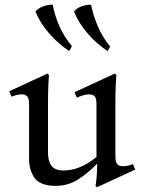

<svg xmlns="http://www.w3.org/2000/svg" viewBox="-20 -771 607 812"><path d="M542 -77 552 -54 390 21 384 15Q386 6 388.5 -20.5Q391 -47 391 -77H389Q350 -37 308.5 -11Q267 15 215 15Q152 15 127.5 -17Q103 -49 103 -100V-330Q103 -356 94.5 -364Q86 -372 72 -372Q52 -372 29 -362L19 -385L181 -460L187 -454Q186 -446 184.5 -411.5Q183 -377 183 -331V-125Q183 -90 197.5 -70Q212 -50 250 -50Q282 -50 316.5 -63.5Q351 -77 388 -107V-330Q388 -356 380 -364Q372 -372 357 -372Q344 -372 330 -367.5Q316 -363 305 -358L295 -381L466 -460L472 -454Q471 -446 469.5 -411.5Q468 -377 468 -331V-112Q468 -84 476.5 -76Q485 -68 499 -68Q521 -68 542 -77ZM203 -751Q212 -703 232 -658.5Q252 -614 284 -576L273 -555Q227 -585 188.5 -629Q150 -673 130 -722Q142 -737 164 -744.5Q186 -752 203 -751ZM365 -751Q375 -703 394.5 -658Q414 -613 446 -574L435 -555Q389 -585 351 -629Q313 -673 293 -722Q304 -737 326 -744.5Q348 -752 365 -751Z"/></svg>

Font: Bona Nova
Style: Regular
Weight: 400
Designer: Mateusz Machalski
Foundry: Capitalics
Version: Version 4.001; ttfautohint (v1.8.3)